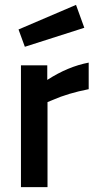

<svg xmlns="http://www.w3.org/2000/svg" viewBox="-20 -768 401 788"><path d="M66 0V-500H174V-440Q259 -495 344 -511V-402Q258 -385 197 -358L175 -349V0ZM56 -647 292 -748 326 -654 82 -576Z"/></svg>

Font: Titillium Web[RUS by Daymarius]
Style: Regular
Weight: 600
Designer: Cyrillization by Daymarius
Foundry: Cyrillization by Daymarius
Version: Version 1.002 September 11, 2018